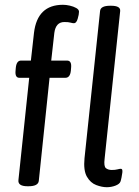

<svg xmlns="http://www.w3.org/2000/svg" viewBox="-20 -776 581 802"><path d="M95 2Q54 2 57 -24L102 -451H61Q42 -451 45 -481L46 -493Q49 -523 68 -523H109L122 -639Q136 -756 243 -756Q256 -756 271.5 -752.5Q287 -749 298.5 -742.5Q310 -736 310 -727Q310 -716 304.5 -697.5Q299 -679 289 -679Q283 -679 274.5 -681.5Q266 -684 249 -684Q213 -684 207 -639L194 -523H260Q280 -523 277 -493L276 -481Q273 -451 253 -451H187L142 -20Q139 2 99 2ZM426 6Q406 6 382 -3Q358 -12 343 -38Q328 -64 333 -115L398 -730Q400 -752 440 -752H444Q484 -752 482 -730L417 -113Q413 -81 422.5 -73.5Q432 -66 447 -66Q461 -66 470.5 -68.5Q480 -71 485 -71Q493 -71 491 -55Q490 -46 487.5 -34Q485 -22 483 -17Q479 -7 462 -0.5Q445 6 426 6Z"/></svg>

Font: Asap Condensed Condensed Regular
Style: Italic
Weight: 400
Width: 3
Italic angle: -6°
Designer: Pablo Cosgaya
Foundry: Omnibus-Type
Version: Version 3.001; ttfautohint (v1.8.4.7-5d5b)